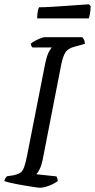

<svg xmlns="http://www.w3.org/2000/svg" viewBox="-28 -878 444 898"><path d="M159 0Q152 0 135.5 -2.5Q119 -5 97.5 -8.5Q76 -12 54.5 -16Q33 -20 16.5 -24Q0 -28 -8 -31Q-6 -39 -2 -45.5Q2 -52 6 -54L34 -58Q54 -62 65.5 -69Q77 -76 84.5 -95.5Q92 -115 99 -152L183 -579Q192 -621 201.5 -637Q211 -653 214 -656H124Q121 -659 119 -663Q117 -667 116 -674Q123 -680 136 -687Q149 -694 162 -699Q175 -704 180 -704H357Q361 -700 365 -692Q369 -684 369 -673L322 -660Q290 -652 278 -633Q266 -614 258 -574L171 -128Q166 -104 157.5 -87Q149 -70 142 -63L236 -53Q238 -50 240 -44Q242 -38 242 -31Q226 -19 201.5 -9.5Q177 0 159 0ZM146 -792Q146 -814 149 -827Q152 -840 155 -844Q179 -844 212.5 -846Q246 -848 281 -850.5Q316 -853 344.5 -855Q373 -857 388 -858L396 -849Q396 -832 393 -815.5Q390 -799 387 -792Z"/></svg>

Font: Texturina 12pt Light
Style: Italic
Weight: 300
Italic angle: -11°
Designer: Guillermo Torres Carreño
Foundry: Omnibus-Type
Version: Version 1.002